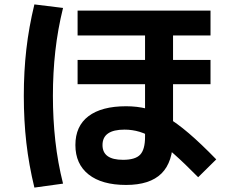

<svg xmlns="http://www.w3.org/2000/svg" viewBox="-20 -795 1040 871"><path d="M552 44Q442 44 382 -3.5Q322 -51 322 -137Q322 -223 381.5 -268Q441 -313 552 -313Q602 -313 646 -302Q690 -291 736 -264Q782 -237 836.5 -190.5Q891 -144 961 -72L879 9Q816 -55 769 -96.5Q722 -138 684.5 -162.5Q647 -187 613.5 -197Q580 -207 545 -207Q445 -207 445 -137Q445 -70 538 -70Q594 -70 616 -93.5Q638 -117 638 -174V-634H332V-747H935V-634H765V-167Q765 -60 712.5 -8Q660 44 552 44ZM332 -413V-523H935V-413ZM136 56Q111 -47 99.5 -147.5Q88 -248 88 -360Q88 -471 99.5 -571.5Q111 -672 136 -775L266 -759Q242 -662 231 -563.5Q220 -465 220 -360Q220 -255 231 -156Q242 -57 266 38Z"/></svg>

Font: M PLUS 1 Thin
Style: Bold
Weight: 700
Version: Version 1.001